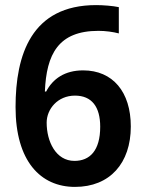

<svg xmlns="http://www.w3.org/2000/svg" viewBox="-20 -722 569 753"><path d="M41 -302C41 -90 139 11 274 11C411 11 493 -82 493 -226C493 -362 422 -446 306 -446C234 -446 187 -413 161 -363H156C162 -510 209 -601 366 -601C394 -601 423 -597 446 -591V-694C423 -699 384 -702 357 -702C103 -702 41 -507 41 -302ZM272 -91C199 -91 163 -167 163 -241C163 -294 206 -347 274 -347C340 -347 373 -303 373 -225C373 -131 332 -91 272 -91Z"/></svg>

Font: Noto Sans Kannada SemiCondensed SemiBold
Style: Regular
Weight: 600
Width: 4
Designer: Jelle Bosma - Monotype Design Team
Foundry: Monotype Imaging Inc.
Version: Version 2.005